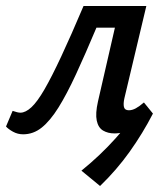

<svg xmlns="http://www.w3.org/2000/svg" viewBox="-35 -438 557 639"><path d="M298 181 236 130Q299 79 350 22Q401 -35 444 -97L474 -60Q440 6 396.5 67Q353 128 298 181ZM42 9Q24 9 8.5 0.5Q-7 -8 -15 -17L7 -69Q16 -66 22 -64.5Q28 -63 33 -63Q50 -63 69.5 -81Q89 -99 113 -140.5Q137 -182 169 -250.5Q201 -319 243 -418H400L385 -346H286Q249 -258 218 -191Q187 -124 159.5 -80Q132 -36 104 -13.5Q76 9 42 9ZM346 6Q324 6 308 -3.5Q292 -13 287 -36.5Q282 -60 291 -100L364 -418H452L379 -111Q375 -93 377.5 -82Q380 -71 394 -71Q405 -71 417 -77.5Q429 -84 444 -97L474 -60Q442 -28 409.5 -11Q377 6 346 6Z"/></svg>

Font: Ysabeau SemiBold
Style: Italic
Weight: 600
Italic angle: -12°
Designer: Christian Thalmann (Catharsis Fonts)
Version: Version 2.002